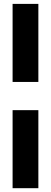

<svg xmlns="http://www.w3.org/2000/svg" viewBox="-20 -821 265 997"><path d="M179.2 -395.5V-800.8H45.4V-395.5ZM45.4 -249V156.2H179.2V-249Z"/></svg>

Font: Giphurs ExtraBold
Style: Regular
Weight: 800
Version: Version 1.000